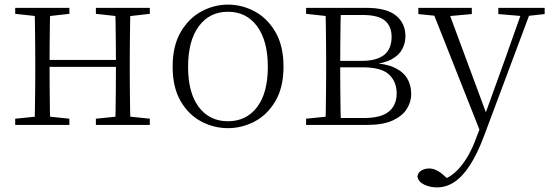

<svg xmlns="http://www.w3.org/2000/svg" viewBox="-20 -542 2383 833"><path d="M130 0Q131 -24 131.5 -64.5Q132 -105 132.5 -148.5Q133 -192 133 -226V-283Q133 -316 132.5 -359.5Q132 -403 131.5 -443.5Q131 -484 130 -508H198Q197 -484 196.5 -443Q196 -402 195.5 -357Q195 -312 195 -275V-256Q195 -207 195.5 -157Q196 -107 196.5 -65.5Q197 -24 198 0ZM479 0Q481 -24 481.5 -65.5Q482 -107 482.5 -157Q483 -207 483 -256V-275Q483 -312 482.5 -357Q482 -402 481.5 -443Q481 -484 479 -508H546Q545 -484 544.5 -443.5Q544 -403 543.5 -359.5Q543 -316 543 -283V-226Q543 -192 543.5 -148.5Q544 -105 544.5 -64.5Q545 -24 546 0ZM46 0V-27L155 -38H175L281 -27V0ZM46 -482V-508H281V-482L175 -470H155ZM396 0V-27L504 -38H525L630 -27V0ZM396 -482V-508H630V-482L525 -470H504ZM163 -252V-282H513V-252Z M969 14Q908 14 853 -15Q798 -44 763.5 -103.5Q729 -163 729 -253Q729 -343 764 -403Q799 -463 854 -492.5Q909 -522 969 -522Q1030 -522 1085 -492.5Q1140 -463 1175 -403Q1210 -343 1210 -253Q1210 -163 1175 -103.5Q1140 -44 1085 -15Q1030 14 969 14ZM969 -16Q1049 -16 1095.5 -77.5Q1142 -139 1142 -252Q1142 -365 1095.5 -428Q1049 -491 969 -491Q889 -491 842.5 -428Q796 -365 796 -252Q796 -139 842.5 -77.5Q889 -16 969 -16Z M1308 0V-27L1417 -38L1425 -30H1559Q1633 -30 1667 -58Q1701 -86 1701 -137Q1701 -187 1668 -218.5Q1635 -250 1552 -250H1425V-278H1550Q1679 -278 1679 -382Q1679 -428 1650 -452.5Q1621 -477 1553 -477H1425L1417 -470L1308 -482V-508H1568Q1657 -508 1698 -474.5Q1739 -441 1739 -385Q1739 -356 1725.5 -329.5Q1712 -303 1679.5 -285Q1647 -267 1590 -262L1593 -269Q1654 -266 1691.5 -248.5Q1729 -231 1746.5 -202Q1764 -173 1764 -134Q1764 -100 1745 -69.5Q1726 -39 1684 -19.5Q1642 0 1572 0ZM1392 0Q1393 -24 1393.5 -64.5Q1394 -105 1394.5 -148.5Q1395 -192 1395 -226V-283Q1395 -316 1394.5 -359.5Q1394 -403 1393.5 -443.5Q1393 -484 1392 -508H1459Q1458 -484 1457.5 -443Q1457 -402 1456.5 -355Q1456 -308 1456 -267V-226Q1456 -192 1456.5 -148.5Q1457 -105 1457.5 -64.5Q1458 -24 1459 0Z M1876 271Q1845 271 1819.5 258.5Q1794 246 1791 223Q1794 206 1808.5 197.5Q1823 189 1842 189Q1859 189 1875.5 197.5Q1892 206 1908 221L1936 246L1906 259L1886 242Q1936 231 1976.5 183Q2017 135 2044 62L2072 -11L2075 -19L2165 -268L2250 -508H2288L2080 48Q2051 125 2019 174.5Q1987 224 1951.5 247.5Q1916 271 1876 271ZM2069 43 1851 -508H1920L2092 -44L2098 -30ZM1795 -481V-508H2027V-481L1917 -471H1893ZM2142 -481V-508H2343V-481L2262 -472H2248Z"/></svg>

Font: Noto Serif JP ExtraLight
Style: Regular
Weight: 200
Designer: Ryoko NISHIZUKA  (kana & ideographs); Frank Grießhammer (Latin, Greek & Cyrillic); Wenlong ZHANG  (bopomofo); Sandoll Co
Foundry: Adobe
Version: Version 2.002-H1;hotconv 1.1.0;makeotfexe 2.6.0